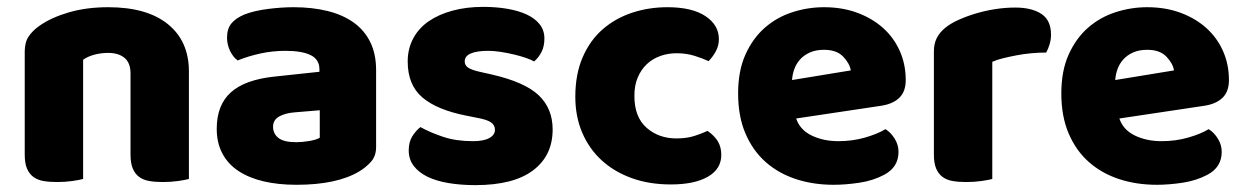

<svg xmlns="http://www.w3.org/2000/svg" viewBox="-20 -522 3628 559"><path d="M360 -308Q360 -339 342.5 -353.5Q325 -368 295 -368Q275 -368 255.5 -363Q236 -358 222 -348V-1Q212 2 190.5 5Q169 8 146 8Q124 8 106.5 5Q89 2 77 -7Q65 -16 58.5 -31.5Q52 -47 52 -72V-372Q52 -399 63.5 -416Q75 -433 95 -447Q129 -471 180.5 -486Q232 -501 295 -501Q408 -501 469 -451.5Q530 -402 530 -314V-1Q520 2 498.5 5Q477 8 454 8Q432 8 414.5 5Q397 2 385 -7Q373 -16 366.5 -31.5Q360 -47 360 -72Z M843 -108Q860 -108 880.5 -111.5Q901 -115 911 -121V-201L839 -195Q811 -193 793 -183Q775 -173 775 -153Q775 -133 790.5 -120.5Q806 -108 843 -108ZM835 -501Q889 -501 933.5 -490Q978 -479 1009.5 -456.5Q1041 -434 1058 -399.5Q1075 -365 1075 -318V-94Q1075 -68 1060.5 -51.5Q1046 -35 1026 -23Q961 16 843 16Q790 16 747.5 6Q705 -4 674.5 -24Q644 -44 627.5 -75Q611 -106 611 -147Q611 -216 652 -253Q693 -290 779 -299L910 -313V-320Q910 -349 884.5 -361.5Q859 -374 811 -374Q773 -374 737 -366Q701 -358 672 -346Q659 -355 650 -373.5Q641 -392 641 -412Q641 -438 653.5 -453.5Q666 -469 692 -480Q721 -491 760.5 -496Q800 -501 835 -501Z M1589 -145Q1589 -69 1532 -26Q1475 17 1364 17Q1322 17 1286 11Q1250 5 1224.5 -7.5Q1199 -20 1184.5 -39Q1170 -58 1170 -84Q1170 -108 1180 -124.5Q1190 -141 1204 -152Q1233 -136 1270.5 -123.5Q1308 -111 1357 -111Q1388 -111 1404.5 -120Q1421 -129 1421 -144Q1421 -158 1409 -166Q1397 -174 1369 -179L1339 -185Q1252 -202 1209.5 -238.5Q1167 -275 1167 -343Q1167 -380 1183 -410Q1199 -440 1228 -460Q1257 -480 1297.5 -491Q1338 -502 1387 -502Q1424 -502 1456.5 -496.5Q1489 -491 1513 -480Q1537 -469 1551 -451.5Q1565 -434 1565 -410Q1565 -387 1556.5 -370.5Q1548 -354 1535 -343Q1527 -348 1511 -353.5Q1495 -359 1476 -363.5Q1457 -368 1437.5 -371Q1418 -374 1402 -374Q1369 -374 1351 -366.5Q1333 -359 1333 -343Q1333 -332 1343 -325Q1353 -318 1381 -312L1412 -305Q1508 -283 1548.5 -244.5Q1589 -206 1589 -145Z M1950 -367Q1925 -367 1902.5 -359Q1880 -351 1863.5 -335.5Q1847 -320 1837 -297Q1827 -274 1827 -243Q1827 -181 1862.5 -150Q1898 -119 1949 -119Q1979 -119 2001 -126Q2023 -133 2040 -141Q2060 -127 2070 -110.5Q2080 -94 2080 -71Q2080 -30 2041 -7.5Q2002 15 1933 15Q1870 15 1819 -3.5Q1768 -22 1731.5 -55.5Q1695 -89 1675 -136Q1655 -183 1655 -240Q1655 -306 1676.5 -355.5Q1698 -405 1735 -437Q1772 -469 1820.5 -485Q1869 -501 1923 -501Q1995 -501 2034 -475Q2073 -449 2073 -408Q2073 -389 2064 -372.5Q2055 -356 2043 -344Q2026 -352 2002 -359.5Q1978 -367 1950 -367Z M2407 16Q2348 16 2297.5 -0.5Q2247 -17 2209.5 -50Q2172 -83 2150.5 -133Q2129 -183 2129 -250Q2129 -316 2150.5 -363.5Q2172 -411 2207 -441.5Q2242 -472 2287 -486.5Q2332 -501 2379 -501Q2432 -501 2475.5 -485Q2519 -469 2550.5 -441Q2582 -413 2599.5 -374Q2617 -335 2617 -289Q2617 -255 2598 -237Q2579 -219 2545 -214L2298 -177Q2309 -144 2343 -127.5Q2377 -111 2421 -111Q2462 -111 2498.5 -121.5Q2535 -132 2558 -146Q2574 -136 2585 -118Q2596 -100 2596 -80Q2596 -35 2554 -13Q2522 4 2482 10Q2442 16 2407 16ZM2379 -377Q2355 -377 2337.5 -369Q2320 -361 2309 -348.5Q2298 -336 2292.5 -320.5Q2287 -305 2286 -289L2457 -317Q2454 -337 2435 -357Q2416 -377 2379 -377Z M2869 -1Q2859 2 2837.5 5Q2816 8 2793 8Q2771 8 2753.5 5Q2736 2 2724 -7Q2712 -16 2705.5 -31.5Q2699 -47 2699 -72V-372Q2699 -395 2707.5 -411.5Q2716 -428 2732 -441Q2748 -454 2771.5 -464.5Q2795 -475 2822 -483Q2849 -491 2878 -495.5Q2907 -500 2936 -500Q2984 -500 3012 -481.5Q3040 -463 3040 -421Q3040 -407 3036 -393.5Q3032 -380 3026 -369Q3005 -369 2983 -367Q2961 -365 2940 -361Q2919 -357 2900.5 -352.5Q2882 -348 2869 -342Z M3348 16Q3289 16 3238.5 -0.5Q3188 -17 3150.5 -50Q3113 -83 3091.5 -133Q3070 -183 3070 -250Q3070 -316 3091.5 -363.5Q3113 -411 3148 -441.5Q3183 -472 3228 -486.5Q3273 -501 3320 -501Q3373 -501 3416.5 -485Q3460 -469 3491.5 -441Q3523 -413 3540.5 -374Q3558 -335 3558 -289Q3558 -255 3539 -237Q3520 -219 3486 -214L3239 -177Q3250 -144 3284 -127.5Q3318 -111 3362 -111Q3403 -111 3439.5 -121.5Q3476 -132 3499 -146Q3515 -136 3526 -118Q3537 -100 3537 -80Q3537 -35 3495 -13Q3463 4 3423 10Q3383 16 3348 16ZM3320 -377Q3296 -377 3278.5 -369Q3261 -361 3250 -348.5Q3239 -336 3233.5 -320.5Q3228 -305 3227 -289L3398 -317Q3395 -337 3376 -357Q3357 -377 3320 -377Z"/></svg>

Font: Baloo Thambi
Style: Regular
Weight: 400
Designer: Aadarsh Rajan and Ek Type
Foundry: Ek Type
Version: Version 1.100;PS 1.000;hotconv 1.0.88;makeotf.lib2.5.647800;